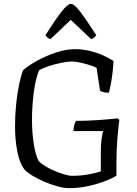

<svg xmlns="http://www.w3.org/2000/svg" viewBox="-20 -976 711 996"><path d="M339 0Q313 0 279.5 -9Q246 -18 212 -32.5Q178 -47 149.5 -64Q121 -81 107 -97Q83 -127 70.5 -187Q58 -247 58 -321Q58 -381 64 -438.5Q70 -496 80 -542Q90 -588 100 -612Q127 -636 172.5 -661Q218 -686 270 -703.5Q322 -721 370 -721Q407 -721 445 -712Q483 -703 515.5 -688.5Q548 -674 569 -659Q566 -604 558.5 -560Q551 -516 545 -495Q527 -495 515 -498.5Q503 -502 499 -505L481 -624Q469 -631 445 -638.5Q421 -646 396 -651.5Q371 -657 354 -657Q332 -657 300 -650.5Q268 -644 236 -634Q204 -624 183 -612Q165 -569 155.5 -498.5Q146 -428 146 -355Q146 -285 155.5 -227.5Q165 -170 181 -140Q192 -128 214 -114.5Q236 -101 262 -90Q288 -79 312.5 -71.5Q337 -64 355 -64Q400 -64 439.5 -71.5Q479 -79 503 -87V-191Q503 -227 507 -255.5Q511 -284 515 -296H361Q361 -313 365.5 -328Q370 -343 375 -349Q431 -349 488.5 -353Q546 -357 590 -362L599 -354Q595 -325 589.5 -264Q584 -203 584 -130V-65Q565 -52 526.5 -37Q488 -22 439 -11Q390 0 339 0ZM242 -773Q232 -776 225 -782.5Q218 -789 216 -794Q266 -873 298.5 -914.5Q331 -956 348 -956Q365 -956 397 -914Q429 -872 479 -794Q477 -789 470 -782.5Q463 -776 453 -773L347 -873Z"/></svg>

Font: Texturina 72pt
Style: Regular
Weight: 400
Designer: Guillermo Torres Carreño
Foundry: Omnibus-Type
Version: Version 1.002; ttfautohint (v1.8.3)